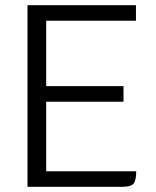

<svg xmlns="http://www.w3.org/2000/svg" viewBox="-20 -720 600 740"><path d="M505 -60Q505 -24 494.5 -12Q484 0 453 0H86V-700H504V-640H158V-388H456V-328H158V-60Z"/></svg>

Font: Krub
Style: Regular
Weight: 400
Designer: Ekaluck Peanpanawate
Foundry: Cadson Demak Co.,Ltd.
Version: Version 1.000; ttfautohint (v1.6)